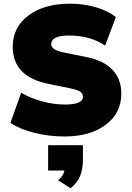

<svg xmlns="http://www.w3.org/2000/svg" viewBox="-20 -737 725 1054"><path d="M334 12.2Q248.5 12.2 168.9 -7.8Q89.4 -27.8 37.1 -62L96.2 -228Q145.5 -198.7 210 -180.9Q274.4 -163.1 335.9 -163.1Q435.1 -163.1 435.1 -206.1Q435.1 -223.1 421.9 -232.9Q408.7 -242.7 371.1 -251L244.1 -276.9Q49.8 -316.9 49.8 -480Q49.8 -587.4 136.2 -652.1Q222.7 -716.8 365.2 -716.8Q439.9 -716.8 506.8 -697Q573.7 -677.2 616.2 -643.1L557.1 -486.8Q475.1 -542 359.9 -542Q261.2 -542 261.2 -495.1Q261.2 -479.5 276.4 -468.3Q291.5 -457 329.1 -449.2L454.1 -423.8Q548.8 -405.3 597.4 -354Q646 -302.7 646 -223.1Q646 -116.2 560.5 -52Q475.1 12.2 334 12.2ZM367.2 296.9 298.8 252Q328.1 228.5 334 199.2H244.1V60.1H435.1V140.1Q435.1 191.4 419.9 228.5Q404.8 265.6 367.2 296.9Z"/></svg>

Font: Mulish ExtraBlack
Style: Regular
Weight: 1000
Designer: Vernon Adams
Foundry: Vernon Adams
Version: Version 3.603; ttfautohint (v1.8.3)